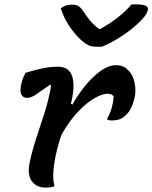

<svg xmlns="http://www.w3.org/2000/svg" viewBox="-20 -848 694 875"><path d="M444 -635H420Q401 -635 386.5 -640.5Q372 -646 349 -666Q321 -692 296 -729Q271 -766 257 -810Q278 -827 307 -827Q327 -827 338 -820Q349 -813 360 -796Q372 -777 388 -757Q404 -737 431 -716H437Q487 -744 522 -772.5Q557 -801 579 -828H604Q659 -828 654 -803Q652 -793 643 -779Q634 -765 615 -747Q580 -713 533.5 -682.5Q487 -652 444 -635ZM96 -516Q131 -527 169 -535.5Q207 -544 244 -544Q296 -544 309.5 -498.5Q323 -453 303 -375L310 -372Q357 -453 410.5 -502Q464 -551 508 -551Q526 -551 539.5 -545.5Q553 -540 563 -529Q583 -510 590 -484.5Q597 -459 597 -437.5Q597 -416 594 -407L590 -390Q587 -377 577 -355.5Q567 -334 546 -316.5Q525 -299 489 -299Q481 -299 469 -302V-308Q483 -334 489.5 -357.5Q496 -381 498 -409Q489 -421 470 -421Q449 -421 415 -403Q381 -385 341 -344.5Q301 -304 261 -236Q250 -205 241.5 -172.5Q233 -140 227 -101Q222 -67 222.5 -43.5Q223 -20 228 1Q212 7 188 7Q146 7 124.5 -23Q103 -53 116 -111Q128 -167 146.5 -222Q165 -277 183.5 -335.5Q202 -394 213 -458L208 -462Q165 -432 143.5 -417Q122 -402 103 -402Q84 -402 76.5 -419Q69 -436 79 -473Q83 -491 96 -516Z"/></svg>

Font: Recursive Mn Csl St Med
Style: Italic
Weight: 500
Italic angle: -15°
Monospace: yes
Version: Version 1.079;hotconv 1.0.112;makeotfexe 2.5.65598; ttfautoh